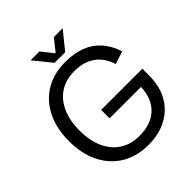

<svg xmlns="http://www.w3.org/2000/svg" viewBox="-240 -1035 1204 1204"><g transform="rotate(-45 362.5 -433.0)"><path d="M377.8 16.8Q276.4 16.8 200.6 -28.8Q124.8 -74.5 83.3 -157.5Q41.9 -240.5 41.9 -352Q41.9 -464.5 83.2 -547.5Q124.6 -630.5 199.6 -675.7Q274.6 -720.8 376 -720.8Q454.7 -720.8 513.8 -698Q572.9 -675.3 613.7 -629.5Q654.5 -583.8 676.4 -514.8L591.4 -488Q567.1 -563.7 512.5 -601.9Q457.9 -640 376.1 -640Q302.2 -640 248 -605.3Q193.8 -570.6 164.8 -505.9Q135.8 -441.3 135.8 -352Q135.8 -263.4 165.2 -198.6Q194.6 -133.7 248.9 -98.5Q303.2 -63.3 378 -63.3Q449.9 -63.3 499.8 -89.9Q549.7 -116.5 576 -167.2Q602.2 -217.9 602.9 -290.4L642 -274.1H323.4V-348.9H688.4V-285.6Q688.4 -194.2 650.3 -126.2Q612.2 -58.2 542.3 -20.7Q472.4 16.8 377.8 16.8ZM325.6 -764 230.6 -881.6H309L392.9 -776H352.5L436.3 -881.6H514.7L419.7 -764Z"/></g></svg>

Font: TikTok Sans Light
Style: Regular
Weight: 300
Version: Version 4.000